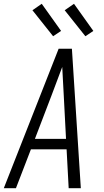

<svg xmlns="http://www.w3.org/2000/svg" viewBox="-29 -992 549 1012"><path d="M-9 0 280 -735H350L397 0H333L322 -205H134L55 0ZM319 -260 307 -490Q305 -527 303 -564.5Q301 -602 299 -639Q285 -602 271 -564.5Q257 -527 243 -490L155 -260ZM421 -801 312 -938 361 -972 463 -829ZM251 -801 142 -938 191 -972 293 -829Z"/></svg>

Font: Iosevka Light Oblique
Style: Regular
Weight: 300
Italic angle: -9°
Monospace: yes
Designer: Belleve Invis
Foundry: Belleve Invis
Version: Version 32.5.0; ttfautohint (v1.8.4)